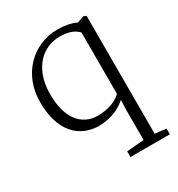

<svg xmlns="http://www.w3.org/2000/svg" viewBox="-190 -687 985 1061"><g transform="rotate(-30 303.0 -157.0)"><path d="M265.6 13.7C361.3 13.7 418 -27.8 443.4 -50.3L441.4 22.9V204.1L331.5 213.4V249.5H583V213.4L511.7 204.6V-547.4L493.7 -554.7L451.7 -539.1C422.4 -554.2 379.4 -563 335.9 -563C170.4 -563 50.8 -432.6 50.8 -265.1C50.8 -27.8 189.9 13.7 265.6 13.7ZM290.5 -38.1C187.5 -38.1 118.7 -121.1 120.6 -276.4C123 -445.8 223.6 -522.5 323.7 -522.5C366.7 -522.5 410.2 -515.1 441.4 -481.9V-90.3C419.9 -68.8 371.1 -38.1 290.5 -38.1Z"/></g></svg>

Font: Merriweather
Style: Light
Weight: 250
Designer: Eben Sorkin ( eben@eyebytes.com )
Foundry: Sorkin Type Co.
Version: Version 1.003